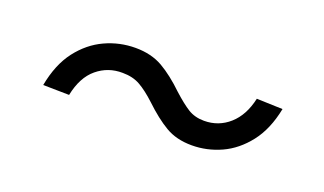

<svg xmlns="http://www.w3.org/2000/svg" viewBox="-33 -494 696 413"><g transform="rotate(20 314.5 -288.0)"><path d="M67.4 -222.7Q76.7 -272.5 100.8 -304Q125 -335.4 158 -350.6Q190.9 -365.7 227.1 -365.7Q263.2 -365.7 289.6 -350.6Q315.9 -335.4 344.7 -307.6Q366.2 -288.1 381.8 -278.3Q397.5 -268.6 418.5 -268.6Q451.7 -268.6 476.1 -290.3Q500.5 -312 509.3 -352.1L568.8 -350.1Q559.1 -301.3 534.9 -270.3Q510.7 -239.3 478.5 -224.6Q446.3 -210 411.6 -210Q376.5 -210 351.3 -224.9Q326.2 -239.7 297.4 -267.1Q276.4 -286.6 259.5 -296.1Q242.7 -305.7 219.2 -305.7Q186 -306.2 160.9 -285.4Q135.7 -264.6 127 -221.7Z"/></g></svg>

Font: Inter 24pt Light
Style: Italic
Weight: 300
Italic angle: -9.3988°
Designer: Rasmus Andersson
Foundry: rsms
Version: Version 4.001;git-66647c0bb